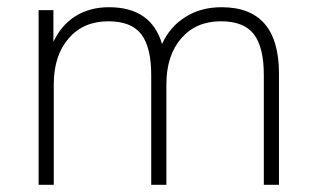

<svg xmlns="http://www.w3.org/2000/svg" viewBox="-20 -512 878 532"><path d="M87 0V-484H128V-396Q150 -443 189.5 -467.5Q229 -492 282 -492Q399 -492 429 -390Q450 -437 493 -464.5Q536 -492 594 -492Q753 -492 753 -308V0H711V-304Q711 -381 683.5 -417Q656 -453 592 -453Q523 -453 482 -405.5Q441 -358 441 -278V0H399V-304Q399 -381 371.5 -417Q344 -453 280 -453Q211 -453 170 -405.5Q129 -358 129 -278V0Z"/></svg>

Font: Nunito Sans ExtraLight
Style: Regular
Weight: 200
Designer: Vernon Adams
Foundry: Vernon Adams
Version: Version 3.006; ttfautohint (v1.8.3)